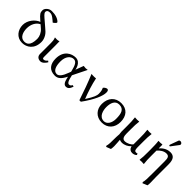

<svg xmlns="http://www.w3.org/2000/svg" viewBox="137 -1787 3115 3115"><g transform="rotate(45 1694.5 -230.0)"><path d="M207 -442C120 -411 38 -311 38 -203C38 -92 111 10 235 10C341 10 450 -61 450 -224C450 -262 439 -299 416 -339C395 -374 364 -402 327 -432L256 -493C182 -556 148 -583 148 -614C148 -635 161 -659 212 -659C238 -659 258 -653 293 -627C319 -608 335 -593 356 -575C369 -580 407 -613 407 -625C407 -643 362 -671 330 -681C290 -694 258 -698 214 -698C148 -698 97 -640 97 -600C97 -548 107 -528 187 -459ZM289 -371C339 -328 366 -264 366 -212C366 -49 297 -30 246 -30C153 -30 123 -130 123 -211C123 -301 164 -384 236 -417Z M570 -322V-71C570 -20 602 12 658 12C701 12 740 -33 761 -70L740 -87C721 -63 701 -46 673 -46C653 -46 650 -61 650 -91V-343C650 -375 648 -439 648 -439C633 -433 617 -429 598 -429C586 -429 560 -430 554 -431L552 -429C569 -394 570 -350 570 -322Z M1181 -191 1301 -434C1288 -434 1272 -429 1257 -429C1242 -429 1224 -434 1209 -434L1157 -294C1157 -294 1139 -439 1022 -439C931 -439 802 -380 802 -196C802 -72 860 10 988 10C1056 10 1102 -31 1152 -130L1161 -91C1177 -23 1203 10 1240 10C1284 10 1309 -16 1331 -79L1304 -88C1287 -58 1276 -51 1251 -51C1228 -51 1208 -80 1195 -133ZM1131 -222 1115 -181C1081 -86 1039 -30 993 -30C919 -30 890 -111 890 -219C890 -334 950 -399 1017 -399C1077 -399 1103 -339 1126 -243Z M1604 -70C1558 -188 1517 -314 1493 -432C1480 -429 1457 -429 1443 -429C1427 -429 1406 -429 1390 -432C1449 -292 1505 -137 1553 10H1587C1724 -179 1775 -313 1775 -387C1775 -415 1771 -442 1741 -442C1726 -442 1689 -422 1679 -401C1691 -374 1702 -352 1702 -286C1702 -251 1689 -201 1604 -70Z M1852 -205C1852 -85 1931 10 2064 10C2196 10 2276 -83 2276 -214C2276 -350 2203 -439 2068 -439C1937 -439 1852 -347 1852 -205ZM2061 -399C2167 -399 2188 -317 2188 -196C2188 -101 2140 -30 2073 -30C1967 -30 1940 -145 1940 -222C1940 -309 1967 -399 2061 -399Z M2476 -249C2476 -324 2477 -376 2485 -429L2483 -432C2471 -430 2448 -429 2436 -429C2424 -429 2401 -430 2389 -432L2387 -429C2395 -372 2396 -325 2396 -249V-112C2396 -93 2402 -70 2402 -59C2402 -38 2398 -20 2398 7C2398 131 2397 186 2384 220L2395 238L2474 207C2478 186 2480 161 2480 136C2480 83 2472 24 2472 5C2472 1 2473 -1 2473 -2C2485 5 2505 10 2523 10C2584 10 2640 -18 2680 -62C2680 -57 2682 -52 2683 -48C2695 -10 2724 10 2761 10C2786 10 2817 4 2841 -21L2833 -46C2822 -42 2814 -41 2806 -41C2796 -41 2783 -42 2777 -48C2767 -57 2760 -82 2760 -126V-249C2760 -324 2761 -376 2769 -429L2767 -432C2755 -430 2732 -429 2720 -429C2708 -429 2685 -430 2673 -432L2671 -429C2679 -372 2680 -325 2680 -249V-106C2658 -73 2596 -40 2542 -40C2489 -40 2476 -89 2476 -154Z M3017 -349 3015 -352V-425C3015 -433 3014 -435 3009 -435C2987 -431 2951 -430 2928 -432L2926 -429C2933 -386 2935 -310 2935 -235V-180C2935 -105 2934 -54 2926 0L2928 3C2940 1 2963 0 2975 0C2987 0 3010 1 3022 3L3024 0C3016 -57 3015 -104 3015 -180V-297C3053 -342 3108 -379 3164 -379C3225 -379 3232 -337 3232 -263V6C3232 120 3231 186 3218 220L3229 238L3310 204C3314 188 3315 168 3315 144C3315 105 3312 57 3312 6V-281C3312 -396 3270 -439 3195 -439C3100 -439 3037 -374 3017 -349ZM3182 -681C3169 -681 3158 -675 3154 -664L3102 -521C3101 -518 3100 -514 3100 -511C3100 -504 3106 -498 3114 -498C3118 -498 3123 -502 3126 -506L3218 -628C3222 -633 3224 -641 3224 -646C3224 -666 3202 -681 3182 -681Z"/></g></svg>

Font: Libertinus Sans
Style: Regular
Weight: 400
Designer: Philipp H. Poll, Khaled Hosny
Foundry: Caleb Maclennan
Version: Version 7.050;RELEASE